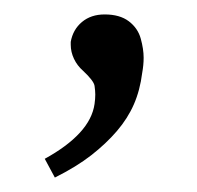

<svg xmlns="http://www.w3.org/2000/svg" viewBox="-20 -95 273 266"><path d="M56 151 42 125Q73 108 90.5 89Q108 70 111 49Q112 42 112 36Q112 31 111 24Q110 17 95 3Q87 -4 82.5 -13.5Q78 -23 78 -33Q78 -35 78 -37Q81 -54 93.5 -64.5Q106 -75 125 -75Q146 -75 158.5 -65.5Q171 -56 175 -41.5Q179 -27 179 -15Q179 -5 177 6Q174 30 165.5 49.5Q157 69 142 86.5Q127 104 106.5 120Q86 136 56 151Z"/></svg>

Font: Lexend ExtLt
Style: Italic
Weight: 250
Italic angle: -8.13011°
Designer: Bonnie Shaver-Troup, Thomas Jockin
Foundry: Lexend
Version: Version 1.007